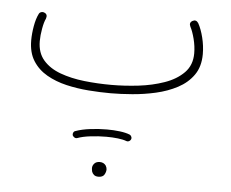

<svg xmlns="http://www.w3.org/2000/svg" viewBox="-50 -383 970 806"><g transform="rotate(5 435.0 19.5)"><path d="M62 -182.1Q62 -210.4 67.6 -242.2Q73.2 -273.9 83.5 -294.4Q86.4 -301.3 93.8 -303.5Q101.1 -305.7 107.9 -302.2Q122.1 -295.9 115.7 -277.8Q108.4 -263.2 103.3 -234.6Q98.1 -206.1 98.1 -182.1Q98.1 -132.8 125 -101.8Q151.9 -70.8 197.3 -54.2Q242.7 -37.6 298.8 -31.2Q355 -24.9 413.6 -24.9Q468.3 -24.9 526.9 -31.7Q585.4 -38.6 635.7 -56.2Q686 -73.7 717.3 -105.5Q748.5 -137.2 748.5 -187Q748.5 -216.8 740.5 -248Q732.4 -279.3 722.7 -297.4Q714.8 -313.5 729 -321.8Q744.1 -330.1 753.9 -315.4Q767.1 -292 775.9 -256.8Q784.7 -221.7 784.7 -187Q784.7 -134.3 759.8 -98.9Q734.9 -63.5 693.6 -41.7Q652.3 -20 603 -8.8Q553.7 2.4 504.2 6.3Q454.6 10.3 413.6 10.3Q369.1 10.3 320.6 6.6Q272 2.9 226.1 -7.8Q180.2 -18.6 143.1 -39.8Q106 -61 84 -95.7Q62 -130.4 62 -182.1ZM270.5 200.2Q268.6 194.3 271.5 188.5Q274.4 182.6 280.3 181.2Q306.2 171.9 341.6 167.5Q377 163.1 411.6 163.1Q440.4 163.1 465.8 166.3Q491.2 169.4 508.3 176.3Q513.7 178.7 516.1 185.1Q518.6 191.4 515.1 197.3Q512.7 201.7 507.6 204.1Q502.4 206.5 497.1 204.6Q483.4 199.2 460.4 196.5Q437.5 193.8 411.6 193.8Q377.9 193.8 345 197.8Q312 201.7 290 210Q283.7 211.9 278.3 208.5Q272.9 205.1 270.5 200.2ZM362.8 330.1Q362.8 319.3 370.8 310.5Q378.9 301.8 393.6 301.8Q410.2 301.8 419.4 314.5Q424.3 323.2 424.3 330.6Q424.3 341.3 417.7 352.5Q411.1 363.8 392.6 363.8Q380.4 363.8 373.8 357.9Q367.2 352.1 364.7 344.2Q364.3 340.8 363.5 337.2Q362.8 333.5 362.8 330.1Z"/></g></svg>

Font: Mikhak ExtraLight
Style: Regular
Weight: 200
Designer: Amin Abedi
Version: Version 3.3